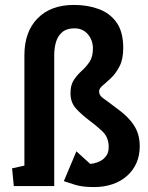

<svg xmlns="http://www.w3.org/2000/svg" viewBox="-20 -755 602 779"><path d="M362 4Q313 4 284 -5.5Q255 -15 239 -20L290 -141L346 -90Q350 -90 362 -92.5Q374 -95 387.5 -102Q401 -109 411 -122.5Q421 -136 421 -159Q421 -198 395 -222.5Q369 -247 339 -269Q311 -290 288.5 -314.5Q266 -339 266 -377Q266 -410 279.5 -430.5Q293 -451 311.5 -467.5Q330 -484 343.5 -504.5Q357 -525 357 -558Q357 -592 336.5 -616Q316 -640 282 -640Q251 -640 233 -625Q215 -610 207.5 -585.5Q200 -561 200 -532V0H36L29 -72L79 -83V-531Q79 -626 132.5 -680.5Q186 -735 280 -735Q336 -735 381.5 -718Q427 -701 453.5 -663Q480 -625 480 -560Q480 -515 465 -486Q450 -457 431 -439Q412 -421 397 -408.5Q382 -396 382 -384Q382 -368 398.5 -356.5Q415 -345 449 -319Q488 -291 509 -266Q530 -241 538.5 -216Q547 -191 547 -162Q547 -124 533.5 -93.5Q520 -63 495 -41Q470 -19 436 -7.5Q402 4 362 4Z"/></svg>

Font: Kreon Light
Style: Regular
Weight: 300
Designer: Julia Petretta
Foundry: Julia Petretta and Eli Heuer
Version: Version 2.002